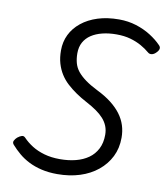

<svg xmlns="http://www.w3.org/2000/svg" viewBox="-97 -975 939 1075"><g transform="rotate(10 372.5 -437.5)"><path d="M301 19Q252 19 211.5 9.5Q171 0 138.5 -16.5Q106 -33 80.5 -54.5Q55 -76 33 -101Q24 -112 29.5 -123Q35 -134 45 -143Q59 -154 70 -157Q81 -160 90 -150Q112 -127 142 -108Q172 -89 212 -77.5Q252 -66 301 -66Q350 -66 391 -76.5Q432 -87 462.5 -108.5Q493 -130 510.5 -164Q528 -198 528 -244Q528 -271 519 -293.5Q510 -316 493 -335Q476 -354 451 -371.5Q426 -389 392 -407Q360 -424 331.5 -443.5Q303 -463 279 -485Q255 -507 238 -534Q221 -561 211.5 -593.5Q202 -626 202 -667Q202 -716 222 -757Q242 -798 280.5 -829Q319 -860 372.5 -877Q426 -894 493 -894Q545 -894 591 -879.5Q637 -865 674 -841.5Q711 -818 736 -792Q747 -782 744.5 -770.5Q742 -759 729 -747Q718 -736 705.5 -734Q693 -732 684 -740Q663 -758 635.5 -773.5Q608 -789 573 -799Q538 -809 493 -809Q450 -809 413.5 -800Q377 -791 350.5 -773.5Q324 -756 309.5 -729.5Q295 -703 295 -667Q295 -637 302 -611.5Q309 -586 326 -565Q343 -544 371 -523.5Q399 -503 441 -482Q488 -459 522 -432.5Q556 -406 578 -376.5Q600 -347 610.5 -314Q621 -281 621 -244Q621 -184 597 -136Q573 -88 530 -53Q487 -18 429 0.5Q371 19 301 19Z"/></g></svg>

Font: Playwrite HR
Style: Regular
Weight: 400
Designer: Veronika Burian, José Scaglione
Foundry: TypeTogether
Version: Version 1.002